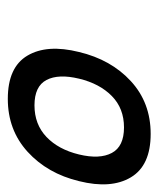

<svg xmlns="http://www.w3.org/2000/svg" viewBox="24 -884 415 504"><g transform="rotate(90 232.0 -632.5)"><path d="M340 -546.5Q373 -578 386 -632Q399 -686 382 -718Q365 -750 315 -750Q265 -750 232.5 -718Q200 -686 187 -632Q174 -578 190.5 -546.5Q207 -515 257 -515Q307 -515 340 -546.5ZM456 -632Q436 -549 379 -497Q322 -445 240 -445Q157 -445 126.5 -496.5Q96 -548 117 -632Q137 -716 193.5 -768Q250 -820 332 -820Q415 -820 446 -768Q477 -716 456 -632Z"/></g></svg>

Font: Sinkin Sans 400 Italic
Style: Italic
Weight: 400
Italic angle: -112°
Designer: Keith Bates
Foundry: K-Type
Version: Sinkin Sans (version 1.0)  by Keith Bates   •   © 2014   www